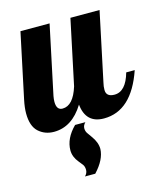

<svg xmlns="http://www.w3.org/2000/svg" viewBox="-120 -584 779 917"><g transform="rotate(-15 269.5 -125.0)"><path d="M546.9 -179.2Q483.4 5.9 346.2 5.9Q256.8 5.9 247.1 -88.9Q188.5 5.9 99.1 5.9Q54.2 5.9 22.9 -22.5Q-7.8 -50.8 -7.8 -113.8Q-7.8 -142.1 0 -179.2L67.9 -500H211.9L140.1 -160.2Q137.2 -144.5 137.2 -131.8Q137.2 -90.8 167 -90.8Q219.7 -90.8 247.1 -179.2L314.9 -500H459L387.2 -160.2Q382.8 -143.1 382.8 -125Q382.8 -90.8 423.8 -90.8Q480 -90.8 504.9 -179.2ZM291 142.1Q289.1 194.3 236.8 250H186Q199.2 236.8 199.2 220.7Q199.2 204.6 191.7 194.1Q184.1 183.6 174.8 172.9Q150.9 144 150.9 111.8Q150.9 53.2 204.1 0H254.9Q242.2 12.7 242.2 27.3Q242.2 42 250 52.7L266.6 76.2Q291 109.4 291 142.1Z"/></g></svg>

Font: UVF Lobster12
Style: Regular
Weight: 400
Designer: Pablo Impallari
Foundry: Pablo Impallari. www.impallari.com
Version: Version 1.004